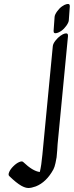

<svg xmlns="http://www.w3.org/2000/svg" viewBox="-20 -763 369 960"><path d="M96 47Q144 93 179 97Q187 65 192 10L244 -532Q245 -544 257 -559.5Q269 -575 282 -584Q295 -593 303 -595Q321 -600 320 -583L268 -42Q268 -37 266 -10.5Q264 16 263 23.5Q262 31 257.5 52Q253 73 247 84Q212 148 159 169Q137 177 122 177Q107 177 87 166Q62 152 26 117Q20 111 26 97Q32 83 46.5 68.5Q61 54 75.5 47.5Q90 41 96 47ZM312 -742Q330 -747 329 -731L324 -661Q323 -650 311.5 -634Q300 -618 287 -609Q274 -600 265 -598Q247 -593 248 -609L253 -679Q254 -690 265.5 -706Q277 -722 290 -731Q303 -740 312 -742Z"/></svg>

Font: Kavivanar
Style: Regular
Weight: 400
Designer: Tharique Azeez
Foundry: Tharique Azeez
Version: Version 1.88